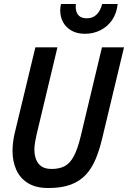

<svg xmlns="http://www.w3.org/2000/svg" viewBox="-20 -931 644 966"><path d="M223 15Q161 15 121 -9.5Q81 -34 62 -76.5Q43 -119 43 -172Q43 -192 45.5 -213Q48 -234 53 -257L158 -693H269L165 -258Q160 -236 156.5 -216Q153 -196 153 -178Q153 -151 161.5 -129Q170 -107 188.5 -94Q207 -81 240 -81Q278 -81 304.5 -94.5Q331 -108 350.5 -143.5Q370 -179 386 -245L493 -693H604L494 -234Q480 -175 460.5 -129Q441 -83 411 -51Q381 -19 335.5 -2Q290 15 223 15ZM408 -761Q369 -761 341.5 -776Q314 -791 298.5 -817.5Q283 -844 283 -879Q283 -897 287 -911H362Q361 -908 361 -904.5Q361 -901 361 -896Q361 -869 375 -854Q389 -839 416 -839Q440 -839 455.5 -849.5Q471 -860 480.5 -876.5Q490 -893 494 -911H572Q567 -863 543.5 -829.5Q520 -796 484.5 -778.5Q449 -761 408 -761Z"/></svg>

Font: Ubuntu Sans Mono Medium
Style: Italic
Weight: 500
Italic angle: -13.5°
Monospace: yes
Designer: Dalton Maag Ltd
Foundry: Dalton Maag Ltd
Version: Version 1.006